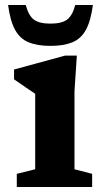

<svg xmlns="http://www.w3.org/2000/svg" viewBox="-20 -752 424 772"><path d="M289 -528.5 279.5 -385.5V-71.5L350.5 -53V0H47.5V-53L121.5 -71.5V-375Q113 -380.5 86.2 -398.8Q59.5 -417 36.5 -433V-472.5L242 -528.5ZM183 -657Q228 -657 249.8 -673.2Q271.5 -689.5 282.5 -732H353.5Q345 -667.5 325.2 -631.8Q305.5 -596 270.8 -581.8Q236 -567.5 183 -567.5Q130 -567.5 95.2 -581.8Q60.5 -596 40.8 -631.8Q21 -667.5 12.5 -732H83.5Q94.5 -689.5 116.2 -673.2Q138 -657 183 -657Z"/></svg>

Font: Newsreader Caption SemiBold
Style: Regular
Weight: 600
Designer: Hugues Gentile
Foundry: Production Type
Version: Version 1.001